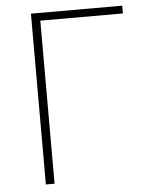

<svg xmlns="http://www.w3.org/2000/svg" viewBox="-52 -769 634 813"><g transform="rotate(-5 264.5 -363.0)"><path d="M110 0V-726H498V-693H147V0Z"/></g></svg>

Font: Noto Sans TC Thin
Style: Regular
Weight: 100
Designer: Ryoko NISHIZUKA 西塚涼子 (kana, bopomofo & ideographs); Paul D. Hunt (Latin, Greek & Cyrillic); Sandoll Communications 산돌커뮤니
Foundry: Adobe
Version: Version 2.004-H2;hotconv 1.0.118;makeotfexe 2.5.65603